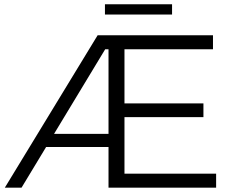

<svg xmlns="http://www.w3.org/2000/svg" viewBox="-20 -862 1073 882"><path d="M2.2 0 428.5 -700H502.2V-635.7H436L481.7 -666.3L79 0ZM169.4 -186.6 176.6 -247H502.2V-186.6ZM478.5 0V-700H958.4V-635.7H551.8V-64.3H972.8V0ZM543.9 -323.9 544.5 -387.1H914.5V-323.9ZM462.1 -795.2V-842.4H770.4V-795.2Z"/></svg>

Font: Montserrat Thin
Style: Regular
Weight: 100
Designer: Julieta Ulanovsky
Foundry: Julieta Ulanovsky
Version: Version 9.000